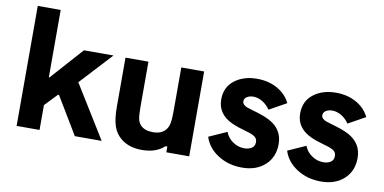

<svg xmlns="http://www.w3.org/2000/svg" viewBox="-74 -981 2417 1208"><g transform="rotate(10 1135.0 -377.5)"><path d="M80.1 0V-766.6H226.6V-336.4H231L414.6 -542H603.5L414.6 -337.9L623.5 0H452.1L309.1 -237.8H302.2L226.6 -158.7V0Z M881.3 12.2Q801.8 12.2 750 -27.8Q711.9 -57.6 696 -104Q680.2 -150.4 680.2 -229V-542H826.7V-252.4Q826.7 -200.2 832 -176Q837.4 -151.9 852.5 -136.7Q878.9 -109.9 931.2 -109.9Q987.8 -109.9 1014.6 -145.5Q1026.9 -161.6 1031.7 -187.5Q1036.6 -213.4 1036.6 -264.6V-542H1182.6V0H1036.6V-36.6H1024.4Q972.7 12.2 881.3 12.2Z M1521 12.2Q1434.6 12.2 1367.7 -30.3Q1300.8 -72.8 1278.8 -142.1L1393.6 -193.4Q1407.2 -156.2 1441.2 -133.1Q1475.1 -109.9 1514.6 -109.9Q1543.9 -109.9 1562.5 -122.8Q1581.1 -135.7 1581.1 -160.2Q1581.1 -182.6 1564 -195.1Q1546.9 -207.5 1511.2 -216.8Q1447.8 -234.4 1414.6 -250Q1318.8 -293.9 1318.8 -387.7Q1318.8 -466.3 1376 -510.5Q1433.1 -554.7 1520 -554.7Q1593.8 -554.7 1650.4 -522.5Q1707 -490.2 1732.4 -436.5L1622.6 -375.5Q1604.5 -403.8 1575.2 -421.9Q1545.9 -439.9 1515.6 -439.9Q1491.7 -439.9 1474.9 -429.2Q1458 -418.5 1458 -399.9Q1458 -387.7 1467.8 -378.9Q1477.5 -370.1 1488.8 -366Q1500 -361.8 1522.5 -355.5Q1601.6 -333.5 1637.7 -313.5Q1723.6 -267.1 1723.6 -173.3Q1723.6 -89.8 1668 -38.8Q1612.3 12.2 1521 12.2Z M2025.4 12.2Q1939 12.2 1872.1 -30.3Q1805.2 -72.8 1783.2 -142.1L1897.9 -193.4Q1911.6 -156.2 1945.6 -133.1Q1979.5 -109.9 2019 -109.9Q2048.3 -109.9 2066.9 -122.8Q2085.4 -135.7 2085.4 -160.2Q2085.4 -182.6 2068.4 -195.1Q2051.3 -207.5 2015.6 -216.8Q1952.1 -234.4 1918.9 -250Q1823.2 -293.9 1823.2 -387.7Q1823.2 -466.3 1880.4 -510.5Q1937.5 -554.7 2024.4 -554.7Q2098.1 -554.7 2154.8 -522.5Q2211.4 -490.2 2236.8 -436.5L2127 -375.5Q2108.9 -403.8 2079.6 -421.9Q2050.3 -439.9 2020 -439.9Q1996.1 -439.9 1979.2 -429.2Q1962.4 -418.5 1962.4 -399.9Q1962.4 -387.7 1972.2 -378.9Q1981.9 -370.1 1993.2 -366Q2004.4 -361.8 2026.9 -355.5Q2106 -333.5 2142.1 -313.5Q2228 -267.1 2228 -173.3Q2228 -89.8 2172.4 -38.8Q2116.7 12.2 2025.4 12.2Z"/></g></svg>

Font: Acari Sans Neue Black
Style: Regular
Weight: 900
Designer: Alfredo Marco Pradil
Foundry: Alfredo Marco Pradil
Version: Version 1.045;June 16, 2019;FontCreator 11.5.0.2425 64-bit; 